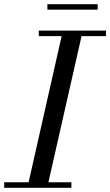

<svg xmlns="http://www.w3.org/2000/svg" viewBox="-60 -896 526 916"><path d="M70.5 0 240 -750H335L165 0ZM-40 0V-26.5H280.5V0ZM125 -723.5V-750H445.5V-723.5ZM166 -850V-876H406V-850Z"/></svg>

Font: Bodoni Moda 9pt
Style: Italic
Weight: 400
Italic angle: -13°
Designer: Owen Earl
Foundry: indestructible type
Version: Version 2.005